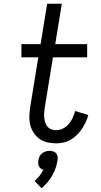

<svg xmlns="http://www.w3.org/2000/svg" viewBox="-20 -755 540 1022"><path d="M279 8Q254 8 230.5 2.5Q207 -3 188.5 -17Q170 -31 157.5 -51Q145 -71 140 -94.5Q135 -118 136.5 -143Q138 -168 142 -193L184 -450H94V-520H196L231 -735H309L274 -520H444V-450H262L218 -181Q216 -168 215 -154.5Q214 -141 215.5 -128Q217 -115 221 -102.5Q225 -90 233 -80.5Q241 -71 253.5 -66.5Q266 -62 279 -62Q298 -62 315.5 -71Q333 -80 346 -95Q359 -110 367 -128Q375 -146 380 -164L450 -143Q445 -124 436.5 -105.5Q428 -87 416.5 -69.5Q405 -52 389.5 -37Q374 -22 356.5 -11.5Q339 -1 318.5 3.5Q298 8 279 8ZM201 247 164 208Q179 195 191 180Q203 165 211 148Q203 147 197 142Q191 137 187.5 130.5Q184 124 183.5 115.5Q183 107 184 99Q186 88 190.5 78Q195 68 204 61Q213 54 223.5 51Q234 48 244 48Q254 48 263.5 51Q273 54 279 61Q285 68 286.5 78Q288 88 286 99Q283 119 276 139.5Q269 160 258 179.5Q247 199 232.5 216Q218 233 201 247Z"/></svg>

Font: Iosevka Algr
Style: Italic
Weight: 400
Italic angle: -9°
Monospace: yes
Designer: Belleve Invis
Foundry: Belleve Invis
Version: Version 26.0.2; ttfautohint (v1.8.3)